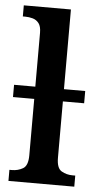

<svg xmlns="http://www.w3.org/2000/svg" viewBox="-54 -794 422 828"><g transform="rotate(5 157.0 -380.0)"><path d="M15 0V-48H26Q52 -48 73.5 -60.5Q95 -73 95 -118V-362H3V-415H95V-648Q95 -676 84.5 -689.5Q74 -703 58 -707.5Q42 -712 26 -712H15V-760H219V-415H311V-362H219V-118Q219 -73 240.5 -60.5Q262 -48 288 -48H300V0Z"/></g></svg>

Font: Noto Serif SemiCondensed SemiBold
Style: Regular
Weight: 600
Width: 4
Designer: Monotype Design Team
Foundry: Monotype Imaging Inc.
Version: Version 2.013; ttfautohint (v1.8.4.7-5d5b)